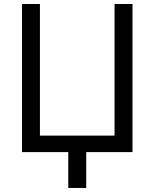

<svg xmlns="http://www.w3.org/2000/svg" viewBox="-20 -747 759 943"><path d="M88.1 -727.3H176.1V-81H542.6V-727.3H630.7V0H403.4V176.1H315.3V0H88.1Z"/></svg>

Font: Interop
Style: Regular
Weight: 400
Designer: Rasmus Andersson, Google, Jang Haemin
Foundry: jhaemin
Version: Version 1.008